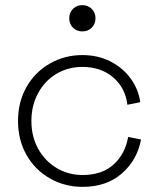

<svg xmlns="http://www.w3.org/2000/svg" viewBox="-20 -712 614 746"><path d="M50 -242Q50 -316 83 -374Q116 -432 173.5 -465Q231 -498 300 -498Q361 -498 409.5 -473Q458 -448 488 -406.5Q518 -365 525 -315L475 -305Q467 -371 419.5 -411.5Q372 -452 300 -452Q244 -452 199 -425Q154 -398 128 -350Q102 -302 102 -242Q102 -182 128 -134.5Q154 -87 199.5 -59.5Q245 -32 301 -32Q376 -32 421 -72.5Q466 -113 478 -180L528 -170Q513 -90 453.5 -38Q394 14 301 14Q231 14 173.5 -19Q116 -52 83 -110Q50 -168 50 -242ZM249 -641Q249 -663 263.5 -677.5Q278 -692 300 -692Q322 -692 336.5 -677.5Q351 -663 351 -641Q351 -619 336.5 -604.5Q322 -590 300 -590Q278 -590 263.5 -604.5Q249 -619 249 -641Z"/></svg>

Font: Space Grotesk Variable
Style: Regular
Weight: 400
Designer: Florian Karsten (Space Grotesk), Colophon Foundry (Space Mono)
Foundry: Florian Karsten
Version: Version 1.106